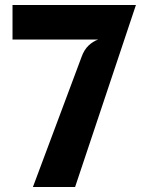

<svg xmlns="http://www.w3.org/2000/svg" viewBox="-20 -747 578 767"><path d="M111.5 0 306 -520Q316 -548 333.5 -564.8Q351 -581.5 372 -589H30V-727H523L280 0Z"/></svg>

Font: Spline Sans
Style: Bold
Weight: 700
Designer: Eben Sorkin, Mirko Velimirovic
Foundry: Sorkin Type
Version: Version 1.000; ttfautohint (v1.8.3)